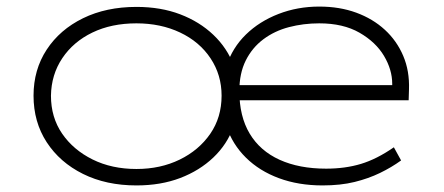

<svg xmlns="http://www.w3.org/2000/svg" viewBox="-20 -554 1351 584"><path d="M395 10Q303 10 232.5 -25Q162 -60 122 -121.5Q82 -183 82 -263Q82 -342 122 -403Q162 -464 232.5 -498.5Q303 -533 395 -533Q469 -533 528 -510.5Q587 -488 629 -448Q671 -408 691 -355L669 -354Q687 -409 728 -449Q769 -489 827 -511.5Q885 -534 951 -534Q1013 -534 1063.5 -515.5Q1114 -497 1150.5 -463.5Q1187 -430 1206.5 -384Q1226 -338 1224 -282L1223 -249H696L697 -295H1200L1173 -270V-299Q1173 -342 1148 -384Q1123 -426 1073.5 -454.5Q1024 -483 951 -483Q903 -483 859 -471.5Q815 -460 781 -434.5Q747 -409 727.5 -370Q708 -331 708 -277Q708 -200 739.5 -147.5Q771 -95 830.5 -68Q890 -41 972 -41Q1030 -41 1078 -55.5Q1126 -70 1178 -106L1200 -66Q1171 -45 1136 -28Q1101 -11 1058.5 -0.5Q1016 10 961 10Q888 10 828.5 -12Q769 -34 728 -74.5Q687 -115 669 -169L690 -168Q671 -115 629 -75Q587 -35 528 -12.5Q469 10 395 10ZM395 -40Q468 -40 526.5 -68.5Q585 -97 619.5 -147Q654 -197 654 -263Q654 -326 620.5 -376.5Q587 -427 528 -455Q469 -483 395 -483Q319 -483 261 -455Q203 -427 169.5 -377Q136 -327 135 -263Q135 -197 169 -147.5Q203 -98 261.5 -69Q320 -40 395 -40Z"/></svg>

Font: Lexend Giga ExtraLight
Style: Regular
Weight: 250
Version: Version 1.007